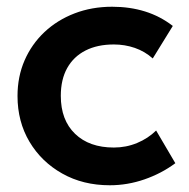

<svg xmlns="http://www.w3.org/2000/svg" viewBox="-20 -535 562 570"><path d="M306 15Q226.5 15 164.8 -19.8Q103 -54.5 67.5 -114.2Q32 -174 32 -250Q32 -307.5 53 -355.8Q74 -404 112 -439.8Q150 -475.5 201.2 -495.2Q252.5 -515 313 -515Q365.5 -515 410.5 -501Q455.5 -487 493 -458L433.5 -361.5Q410 -382.5 380.2 -392.8Q350.5 -403 318 -403Q269 -403 233.8 -385Q198.5 -367 179.5 -333Q160.5 -299 160.5 -250.5Q160.5 -178.5 202.8 -137.8Q245 -97 318 -97Q354.5 -97 387 -110.5Q419.5 -124 443.5 -147.5L500.5 -50.5Q459.5 -20 409 -2.5Q358.5 15 306 15Z"/></svg>

Font: Geologica Medium
Style: Regular
Weight: 500
Designer: Sindre Bremnes, Frode Helland
Foundry: Monokrom Skriftforlag AS
Version: Version 1.010;gftools[0.9.28]